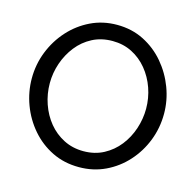

<svg xmlns="http://www.w3.org/2000/svg" viewBox="-105 -824 958 938"><g transform="rotate(15 374.0 -355.0)"><path d="M373 5Q298 5 237 -25Q176 -55 131.5 -106.5Q87 -158 63 -222.5Q39 -287 39 -355Q39 -426 64.5 -490.5Q90 -555 135.5 -605.5Q181 -656 242 -685.5Q303 -715 375 -715Q450 -715 511 -684Q572 -653 616 -601Q660 -549 684 -485Q708 -421 708 -354Q708 -283 683 -218.5Q658 -154 612.5 -103.5Q567 -53 506 -24Q445 5 373 5ZM130 -355Q130 -301 147.5 -250.5Q165 -200 197 -161Q229 -122 274 -99Q319 -76 374 -76Q431 -76 476 -100Q521 -124 552.5 -164Q584 -204 600.5 -254Q617 -304 617 -355Q617 -409 599.5 -459Q582 -509 549.5 -548.5Q517 -588 472.5 -610.5Q428 -633 374 -633Q317 -633 272 -609.5Q227 -586 195.5 -546Q164 -506 147 -456.5Q130 -407 130 -355Z"/></g></svg>

Font: Raleway Thin Medium
Style: Regular
Weight: 500
Version: Version 4.026